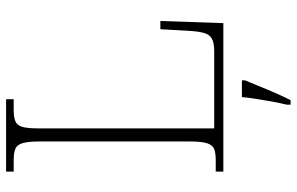

<svg xmlns="http://www.w3.org/2000/svg" viewBox="-192 -562 975 631"><g transform="rotate(-90 295.5 -246.5)"><path d="M47 0V-25H84Q109 -25 122 -30.5Q135 -36 140.5 -54.5Q146 -73 146 -109V-605Q146 -642 140.5 -660Q135 -678 122 -683.5Q109 -689 84 -689H47V-714H285V-689H251Q226 -689 212.5 -683.5Q199 -678 194 -660.5Q189 -643 189 -606V-30H443Q470 -30 483.5 -37.5Q497 -45 502 -61.5Q507 -78 509 -104L515 -207H542L535 0ZM267 208Q273 184 277.5 158.5Q282 133 286 108Q290 83 292 61H347V71Q338 92 327 119.5Q316 147 304 174Q292 201 282 221H267Z"/></g></svg>

Font: Noto Serif Bengali ExtraLight
Style: Regular
Weight: 250
Version: Version 2.003